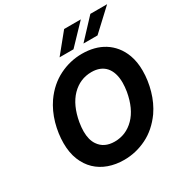

<svg xmlns="http://www.w3.org/2000/svg" viewBox="-211 -1098 1209 1268"><g transform="rotate(-30 393.0 -464.5)"><path d="M627.5 -790.5H520.2L657.7 -937.5H785.5ZM444.2 -790.5H338.1L457.7 -937.5H584.9ZM370.4 9.9Q307.2 9.9 253.6 -9.1Q199.9 -28.1 160.7 -65.5Q121.4 -103 99.3 -158.2Q77.1 -213.4 77.1 -285.9Q77.1 -358 98 -433.6Q119.7 -509.6 161.2 -570.3Q191.4 -613.3 227.1 -644.5Q262.8 -675.8 304.3 -696.4Q386.4 -737.2 477.3 -737.2Q524.1 -737.2 566.4 -726.6Q608.7 -715.9 643.8 -694.1Q679 -672.2 706.1 -639Q733.3 -605.8 750 -560.7Q769.5 -507.8 769.5 -440.3Q769.5 -366.5 748.2 -291.5Q726.9 -216.6 685.4 -155.9Q624.3 -70.7 542.3 -30.5Q460.2 9.9 370.4 9.9ZM376.1 -126.1Q463.1 -126.1 525.9 -189.6Q588.4 -252.8 609.4 -371.8Q612.2 -389.9 613.6 -406.2Q615.1 -422.6 615.1 -437.9Q615.1 -477.6 605.3 -508.2Q595.5 -538.7 577.2 -559.3Q558.9 -579.9 532.1 -590.6Q505.3 -601.2 471.2 -601.2Q383.5 -601.2 320.3 -536.9Q257.8 -472.7 236.9 -353.7Q234 -335.6 232.4 -318.9Q230.8 -302.2 230.8 -286.9Q230.8 -222.3 257.5 -183.6Q296.2 -126.1 376.1 -126.1Z"/></g></svg>

Font: Linik Sans
Style: Bold Italic
Weight: 700
Italic angle: 9°
Designer: Fonts by Rasmus Andersson / Changes by Cristiano Sobral with parts from Marc Monis
Foundry: rsms
Version: Version 3.020; ttfautohint (v1.6)